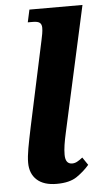

<svg xmlns="http://www.w3.org/2000/svg" viewBox="-55 -795 449 840"><g transform="rotate(-5 170.0 -375.0)"><path d="M160 10Q103 10 73 -17.5Q43 -45 43 -93Q43 -119 49.5 -155.5Q56 -192 68 -249L148 -622Q151 -635 153.5 -649.5Q156 -664 156 -676Q156 -691 147.5 -698Q139 -705 117 -705H95L107 -760H340L219 -211Q212 -180 208.5 -157Q205 -134 205 -114Q205 -73 235 -73Q246 -73 256.5 -78.5Q267 -84 281 -95L304 -61Q281 -34 249 -12Q217 10 160 10Z"/></g></svg>

Font: Noto Serif Condensed ExtraBold
Style: Italic
Weight: 800
Width: 3
Italic angle: -12°
Designer: Monotype Design Team
Foundry: Monotype Imaging Inc.
Version: Version 2.014; ttfautohint (v1.8.4.7-5d5b)